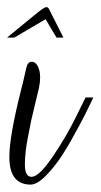

<svg xmlns="http://www.w3.org/2000/svg" viewBox="-54 -511 280 534"><path d="M33.6 -19.2Q54.4 -19.2 92 -74.4Q129.6 -129.6 156.8 -184.8L184 -240H205.6Q200.8 -230.4 193.2 -214Q185.6 -197.6 163.2 -155.6Q140.8 -113.6 120.4 -81.6Q100 -49.6 74.8 -23.6Q49.6 2.4 31.2 2.4Q-28 2.4 -28 -74.4Q-28 -132 4.8 -261.6Q8 -275.2 10 -282.4Q12 -289.6 14.4 -301.2Q16.8 -312.8 19.2 -322.4Q23.2 -339.2 33.6 -339.2Q48 -339.2 54.4 -318.4Q57.6 -308.8 57.6 -295.2Q57.6 -281.6 54.4 -266.8Q51.2 -252 44 -223.2Q36.8 -194.4 32.8 -176Q28.8 -157.6 24 -131.2Q15.2 -87.2 15.2 -53.2Q15.2 -19.2 33.6 -19.2ZM82.4 -485.6 122.4 -406.4H103.2L72.8 -457.6L-14.4 -406.4H-34.4Q30.4 -460 50 -475.6Q69.6 -491.2 74.8 -491.2Q80 -491.2 82.4 -485.6Z"/></svg>

Font: Rouge Script
Style: Regular
Weight: 400
Designer: Sabrina Mariela Lopez
Foundry: Typesenses
Version: Version 1.003